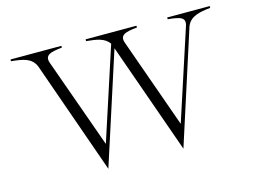

<svg xmlns="http://www.w3.org/2000/svg" viewBox="-97 -868 1390 1050"><g transform="rotate(-15 598.0 -343.0)"><path d="M921 -701V-691C993 -684 1026 -676 1006 -623L842 -120L663 -624C643 -675 680 -684 747 -691V-701H459V-691C518 -685 562 -679 588 -642L418 -120L238 -624C218 -675 256 -684 322 -691V-701H34V-691C102 -684 149 -677 171 -624L396 15L599 -613L821 15L1026 -622C1046 -675 1100 -684 1162 -691V-701Z"/></g></svg>

Font: Sprat Light
Style: Regular
Weight: 300
Designer: Ethan Nakache
Foundry: Collletttivo
Version: Version 2.000;Glyphs 3.2 (3217)